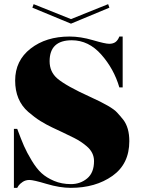

<svg xmlns="http://www.w3.org/2000/svg" viewBox="-20 -895 683 925"><path d="M603 -215Q603 -105 521.5 -47.5Q440 10 321 10Q268 10 204.5 -9Q141 -28 122 -28Q103 -28 89 -18.5Q75 -9 69 0L63 10H47V-274H63Q82 -223 95.5 -192Q109 -161 132.5 -122Q156 -83 180 -61Q204 -39 240.5 -23.5Q277 -8 322 -8Q367 -8 400 -35.5Q433 -63 433 -119Q433 -161 397 -191Q370 -214 337 -230.5Q304 -247 281.5 -257.5Q259 -268 231.5 -281Q204 -294 175.5 -311.5Q147 -329 116 -356Q53 -411 53 -507Q53 -603 127.5 -661Q202 -719 315 -719Q368 -719 427.5 -701.5Q487 -684 506 -684Q525 -684 536.5 -692.5Q548 -701 555 -719H571V-474H555Q529 -563 468 -632Q407 -701 326 -701Q219 -701 219 -600Q219 -549 256 -517Q298 -481 415 -428Q519 -381 544 -353Q558 -338 574 -318Q603 -280 603 -215ZM507 -858 322 -781 136 -858 142 -875 322 -803 501 -875Z"/></svg>

Font: Elsie Swash Caps Black
Style: Regular
Weight: 900
Designer: Alejandro Inler
Foundry: Alejandro Inler
Version: 1.003